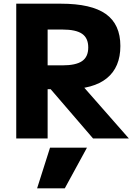

<svg xmlns="http://www.w3.org/2000/svg" viewBox="-20 -750 746 1040"><path d="M331 270H181L251 50H451ZM68 0V-730H310Q475 -730 553.5 -674Q632 -618 632 -501Q632 -386 559 -326.5Q486 -267 344 -267H153V-396H318Q391 -396 424.5 -419Q458 -442 458 -493Q458 -544 424.5 -567Q391 -590 318 -590H238V0ZM484 0 201 -329H389L678 0Z"/></svg>

Font: M PLUS 1 ExtraBold
Style: Regular
Weight: 800
Designer: Coji Morishita
Foundry: UNDERFOREST DESIGN
Version: Version 1.001